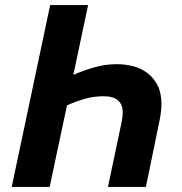

<svg xmlns="http://www.w3.org/2000/svg" viewBox="-20 -734 713 754"><path d="M177 -714H326L268 -440Q304 -456 348.5 -469Q393 -482 438 -482Q471 -482 502.5 -474Q534 -466 559 -447Q584 -428 599 -398.5Q614 -369 614 -325Q614 -300 608 -268L553 0H404L457 -252Q462 -277 462 -292Q462 -356 387 -356Q349 -356 313.5 -346Q278 -336 243 -320L175 0H26Z"/></svg>

Font: BC Sans
Style: Bold Italic
Weight: 700
Italic angle: -12°
Designer: Monotype Design Team
Province of B.C.
Foundry: Monotype Imaging Inc.
Version: Version 2.000;GOOG;noto-source:20170915:90ef993387c0